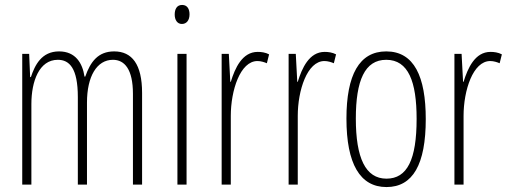

<svg xmlns="http://www.w3.org/2000/svg" viewBox="-20 -747 2060 777"><path d="M442 -539C377 -539 346 -497 325 -437H322C314 -491 286 -539 219 -539C148 -539 121 -483 105 -435H102L98 -529H70V0H107V-326C107 -417 138 -505 214 -505C261 -505 295 -471 295 -354V0H332V-332C332 -438 372 -505 437 -505C484 -505 518 -467 518 -367V0H555V-371C555 -487 514 -539 442 -539Z M717 -727C695 -727 687 -709 687 -688C687 -667 697 -650 716 -650C735 -650 747 -665 747 -689C747 -709 739 -727 717 -727ZM735 -529H698V0H735Z M1023 -537C960 -537 931 -471 914 -416H912L906 -529H877V0H914V-278C914 -381 952 -500 1022 -500C1036 -500 1051 -495 1060 -491L1069 -527C1054 -535 1037 -537 1023 -537Z M1294 -537C1231 -537 1202 -471 1185 -416H1183L1177 -529H1148V0H1185V-278C1185 -381 1223 -500 1293 -500C1307 -500 1322 -495 1331 -491L1340 -527C1325 -535 1308 -537 1294 -537Z M1703 -265C1703 -437 1656 -539 1543 -539C1434 -539 1382 -444 1382 -267C1382 -84 1437 10 1544 10C1651 10 1703 -82 1703 -265ZM1420 -267C1420 -421 1456 -505 1543 -505C1633 -505 1666 -416 1666 -266C1666 -101 1628 -24 1544 -24C1459 -24 1420 -108 1420 -267Z M1965 -537C1902 -537 1873 -471 1856 -416H1854L1848 -529H1819V0H1856V-278C1856 -381 1894 -500 1964 -500C1978 -500 1993 -495 2002 -491L2011 -527C1996 -535 1979 -537 1965 -537Z"/></svg>

Font: Noto Sans Gurmukhi UI ExtraCondensed ExtraLight
Style: Regular
Weight: 200
Width: 2
Designer: Jelle Bosma - Monotype Design Team
Foundry: Monotype Imaging Inc.
Version: Version 2.004